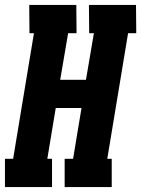

<svg xmlns="http://www.w3.org/2000/svg" viewBox="-30 -755 570 775"><path d="M-10 0V-114H23L107 -621H89L88 -735H278L279 -621H245L213 -433H317L349 -621H330L329 -735H519L520 -621H487L403 -114H421V0H231V-114H265L299 -319H195L161 -114H180V0Z"/></svg>

Font: Iosevka Curly Slab Heavy
Style: Italic
Weight: 900
Italic angle: -9°
Monospace: yes
Designer: Belleve Invis
Foundry: Belleve Invis
Version: Version 22.1.2; ttfautohint (v1.8.4)